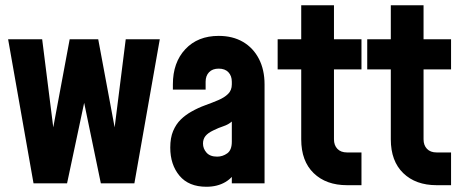

<svg xmlns="http://www.w3.org/2000/svg" viewBox="-20 -700 1765 733"><path d="M108 0 11 -550H141L191 -153H172L246 -550H355L429 -153H410L460 -550H590L493 0H365L289 -367H314L236 0Z M768 13Q700.5 13 665.2 -29.2Q630 -71.5 630 -136.5Q630 -174 641 -200Q652 -226 670.2 -243.8Q688.5 -261.5 711 -274Q736.5 -288.5 763.5 -298.2Q790.5 -308 813.5 -317.8Q836.5 -327.5 850.8 -341.5Q865 -355.5 865 -378V-388Q865 -410.5 852 -424.2Q839 -438 815 -438Q791 -438 778 -424.2Q765 -410.5 765 -388V-358H640V-378Q640 -461.5 687.5 -512.2Q735 -563 815 -563Q868.5 -563 907.8 -540Q947 -517 968.5 -475.2Q990 -433.5 990 -378V0H865V-86L887 -58Q871.5 -23.5 840.8 -5.2Q810 13 768 13ZM809 -102Q830 -102 847.5 -114.5Q865 -127 865 -159V-236Q852 -224.5 833 -218.2Q814 -212 794 -202Q774 -192.5 764.5 -180.8Q755 -169 755 -152Q755 -132.5 768.5 -117.2Q782 -102 809 -102Z M1305 7Q1225 7 1177.5 -39Q1130 -85 1130 -168V-435H1040V-550H1130V-680H1255V-550H1360V-435H1255V-168Q1255 -145.5 1268 -131.8Q1281 -118 1305 -118H1360V7Z M1647 7Q1567 7 1519.5 -39Q1472 -85 1472 -168V-435H1382V-550H1472V-680H1597V-550H1702V-435H1597V-168Q1597 -145.5 1610 -131.8Q1623 -118 1647 -118H1702V7Z"/></svg>

Font: Mohave Light
Style: Bold
Weight: 700
Version: Version 2.003